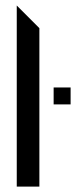

<svg xmlns="http://www.w3.org/2000/svg" viewBox="-20 -687 290 707"><path d="M125 0H41.7V-666.7L125 -583.3ZM240 -302.5H177.5V-365H240Z"/></svg>

Font: Yulong
Style: Regular
Weight: 400
Designer: GGBotNet
Foundry: f0n7.com
Version: 1.00